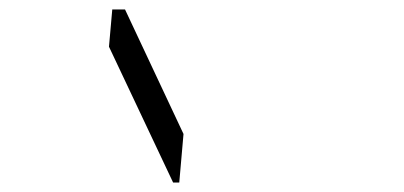

<svg xmlns="http://www.w3.org/2000/svg" viewBox="-20 -938 856 407"><path d="M211 -839 218 -918H245L369 -654L360 -551H347Z"/></svg>

Font: DSEG14 Classic
Style: Light Italic
Weight: 300
Designer: Keshikan(Twitter:@keshinomi_88pro)
Version: Version 0.46